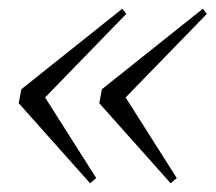

<svg xmlns="http://www.w3.org/2000/svg" viewBox="-20 -459 495 441"><path d="M187 -38 23 -222 29 -254 261 -439 270 -427 64 -215 71 -255 201 -50ZM372 -38 208 -222 214 -254 446 -439 455 -427 249 -215 256 -255 386 -50Z"/></svg>

Font: Source Serif 4 60pt
Style: Italic
Weight: 400
Italic angle: -12°
Version: Version 4.004;hotconv 1.0.116;makeotfexe 2.5.65601